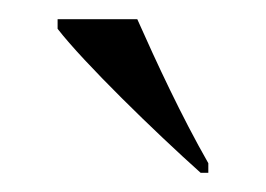

<svg xmlns="http://www.w3.org/2000/svg" viewBox="-20 -786 277 200"><path d="M189 -606H197V-616C169 -665 143 -721 123 -766H40V-756C67 -721 142 -648 189 -606Z"/></svg>

Font: Noto Serif Display Condensed
Style: Regular
Weight: 400
Width: 3
Designer: Monotype Design Team
Foundry: Monotype Imaging Inc.
Version: Version 2.009